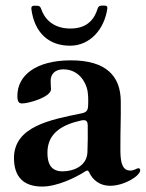

<svg xmlns="http://www.w3.org/2000/svg" viewBox="-20 -665 530 699"><path d="M133.5 14.2C188.9 14.2 256 -18.8 290.5 -41.2C293.3 -43 295.5 -44 297.6 -44C300.8 -44 302.9 -41.5 304.7 -37.6C317.5 -9.6 343.4 11.4 380.7 11.4C431.5 11.4 490.4 -24.1 490.4 -45.5C490.4 -49 488.6 -52.6 483.3 -52.6C478.7 -52.6 468.4 -44 454.5 -44C429.7 -44 418.7 -64.6 418.3 -114.3C418 -206 420.5 -223.4 419.7 -296.5C419 -388.1 366.5 -446 235.8 -445.3C111.2 -444.6 43.3 -391 43.3 -316.1C43.3 -295.1 48.3 -288.4 60.4 -288.4C84.5 -288.4 165.8 -311.4 165.8 -340.6C165.5 -348.7 164.1 -361.9 164.4 -371.4C164.4 -392.8 177.9 -412.6 210.9 -412.6C248.2 -412.6 280.9 -390.3 295.5 -346.6C301.8 -328.5 301.8 -300.1 300.8 -279.8C300.1 -262.8 294.4 -256 277.7 -252.5C165.1 -229.4 30.9 -205.3 30.9 -89.5C30.9 -22 65 14.2 133.5 14.2ZM94.1 -632.8C105.1 -545.5 158 -498.2 235.8 -498.6C306.8 -498.9 359.7 -557.2 370.7 -633.5C371.4 -641.7 369 -644.5 360.8 -644.5H349.4C341.3 -643.8 337.7 -641 335.2 -633.2C325.6 -601.6 302.6 -560.7 235.8 -561.1C168.3 -561.4 139.9 -601.9 129.6 -633.2C126.8 -641 123.2 -643.8 115.1 -644.2H104.4C96.2 -643.8 93.8 -641 94.1 -632.8ZM152.7 -109.4C152.7 -180.8 207 -211.3 276.3 -226.6C293 -229.8 299 -225.1 299.4 -208.1C300.1 -175.8 299.4 -143.1 298.3 -110.8C296.5 -61.1 248.6 -41.2 207.4 -41.2C157.7 -41.2 152.7 -81.7 152.7 -109.4Z"/></svg>

Font: Margiela Serif Semibold
Style: Regular
Weight: 600
Designer: Andreas Faust, Stefan Endress
Version: Version 1.002;FEAKit 1.0